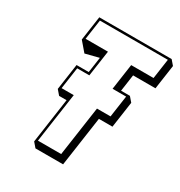

<svg xmlns="http://www.w3.org/2000/svg" viewBox="-197 -962 1062 1131"><g transform="rotate(30 334.0 -396.5)"><path d="M125.1 -660 152.4 -628.2 179.6 -596.4 271.4 -619.8 256.2 -514.5H173.5L148 -337.5L175.3 -305.7H226.1L182.1 0L209.3 31.8H397.3L446 -305.7H538.2L563.7 -482.7L536.4 -514.5H476.1L492.4 -628.2H644.5L668.3 -793.2L641 -825H148.9ZM142.3 -675 161.7 -810H623.9L604.4 -675H452.4L427.1 -499.5H519.3L498.1 -352.5H405.9L357.2 -15H199.2L247.9 -352.5H165.2L186.4 -499.5H269.1L294.4 -675Z"/></g></svg>

Font: Blink
Style: 3DObl
Weight: 400
Designer: Mew Too
Foundry: Cannot Into Space Fonts
Version: Version 001.000